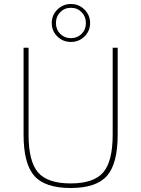

<svg xmlns="http://www.w3.org/2000/svg" viewBox="-20 -929 707 961"><path d="M431 -814Q431 -774 403 -746.5Q375 -719 335 -719Q295 -719 267 -746.5Q239 -774 239 -814Q239 -853 267 -881Q295 -909 335 -909Q375 -909 403 -881Q431 -853 431 -814ZM260 -814Q260 -781 281.5 -759.5Q303 -738 335 -738Q367 -738 388.5 -759.5Q410 -781 410 -814Q410 -846 388.5 -868Q367 -890 335 -890Q303 -890 281.5 -868Q260 -846 260 -814ZM569 -690V-255Q569 -110 515.5 -49Q462 12 334 12Q205 12 151.5 -49Q98 -110 98 -255V-690H123V-255Q123 -121 170.5 -66Q218 -11 334 -11Q449 -11 496.5 -66Q544 -121 544 -255V-690Z"/></svg>

Font: Exo 2.0 Thin
Style: Regular
Weight: 250
Designer: Natanael Gama
Version: Version 1.001;PS 001.001;hotconv 1.0.70;makeotf.lib2.5.58329